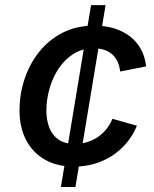

<svg xmlns="http://www.w3.org/2000/svg" viewBox="-20 -748 617 768"><path d="M223.6 0 344.2 -727.5H402.3L281.7 0ZM276.4 -81.5Q208.5 -81.5 159.7 -109.4Q110.8 -137.2 84.5 -187.7Q58.1 -238.3 58.1 -306.6Q58.1 -371.1 78.1 -431.6Q98.1 -492.2 136.7 -540.5Q175.3 -588.9 230.7 -617.2Q286.1 -645.5 357.4 -645.5Q400.9 -645.5 437.3 -634.3Q473.6 -623 500.7 -601.8Q527.8 -580.6 544.2 -550.3Q560.5 -520 564.5 -482.4L460.4 -461.9Q458.5 -482.9 450.9 -500Q443.4 -517.1 430.2 -529.3Q417 -541.5 398.4 -548.1Q379.9 -554.7 355.5 -554.7Q308.6 -554.7 273.2 -532Q237.8 -509.3 213.6 -472.4Q189.5 -435.5 177.5 -391.8Q165.5 -348.1 165.5 -305.7Q165.5 -268.1 177.2 -237.5Q189 -207 214.1 -189.7Q239.3 -172.4 279.3 -172.4Q305.7 -172.4 329.1 -179.7Q352.5 -187 372.1 -200.4Q391.6 -213.9 406.2 -232.4Q420.9 -251 429.7 -272.9L527.8 -245.1Q511.7 -206.5 486.6 -176.5Q461.4 -146.5 428.7 -125.2Q396 -104 357.7 -92.8Q319.3 -81.5 276.4 -81.5Z"/></svg>

Font: Inter Medium
Style: Italic
Weight: 500
Italic angle: -9.3988°
Designer: Rasmus Andersson
Foundry: rsms
Version: Version 4.001;git-66647c0bb